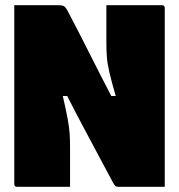

<svg xmlns="http://www.w3.org/2000/svg" viewBox="-20 -720 690 740"><path d="M250 0H46Q35 0 35 -11V-700H203Q218 -700 225 -697Q232 -694 240 -679Q283 -598 323 -518Q363 -438 409 -350H426Q410 -405 402 -439.5Q394 -474 392 -499.5Q390 -525 390 -553V-700H604Q615 -700 615 -689V0H437Q429 0 425 -3Q421 -6 414 -19Q383 -77 355 -129.5Q327 -182 298.5 -235.5Q270 -289 239 -350H222Q235 -294 241 -260.5Q247 -227 248.5 -203.5Q250 -180 250 -155Z"/></svg>

Font: Recursive Sn Lnr St XBk
Style: Regular
Weight: 1000
Version: Version 1.079;hotconv 1.0.112;makeotfexe 2.5.65598; ttfautoh